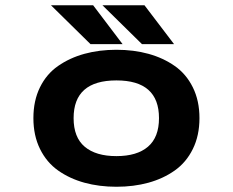

<svg xmlns="http://www.w3.org/2000/svg" viewBox="-20 -702 890 733"><path d="M644.5 -533.5H522L371 -682H531.5ZM448 -533.5H325.5L174.5 -682H335.5ZM546.8 -4.5Q490.5 11 424.5 11Q358.5 11 302.2 -4.5Q246 -20 202 -51Q158 -82 132.8 -133.2Q107.5 -184.5 107.5 -251Q107.5 -317.5 132.5 -368.5Q157.5 -419.5 201.8 -450.2Q246 -481 302.2 -496.5Q358.5 -512 424.5 -512Q490.5 -512 546.8 -496.5Q603 -481 647 -450.2Q691 -419.5 716.2 -368.5Q741.5 -317.5 741.5 -251Q741.5 -184.5 716.2 -133.2Q691 -82 647 -51Q603 -20 546.8 -4.5ZM587 -251Q587 -395 424.5 -395Q261 -395 261 -251Q261 -177.5 303.5 -141.8Q346 -106 424.5 -106Q503 -106 545 -142Q587 -178 587 -251Z"/></svg>

Font: League Mono Wide SemiBold
Style: Regular
Weight: 600
Width: 8
Designer: Tyler Finck
Foundry: The League of Moveable Type / Tyler Finck
Version: Version 2.210